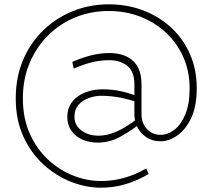

<svg xmlns="http://www.w3.org/2000/svg" viewBox="-20 -687 985 890"><path d="M447 183Q378 183 308.5 155.5Q239 128 181 75Q123 22 88 -55Q53 -132 53 -231Q53 -329 87 -409Q121 -489 180.5 -546.5Q240 -604 318 -635.5Q396 -667 484 -667Q569 -667 643 -639Q717 -611 773 -559.5Q829 -508 860.5 -436.5Q892 -365 892 -278Q892 -194 866 -139.5Q840 -85 801 -58.5Q762 -32 724 -32Q688 -32 660.5 -49.5Q633 -67 618 -95.5Q603 -124 603 -158V-295Q603 -357 569 -382.5Q535 -408 488 -408Q441 -408 400.5 -397Q360 -386 322 -369L315 -400Q353 -417 397 -429Q441 -441 488 -441Q518 -441 544.5 -433.5Q571 -426 592 -409Q613 -392 624.5 -364Q636 -336 636 -295V-158Q636 -115 661.5 -88.5Q687 -62 724 -62Q758 -62 788.5 -85.5Q819 -109 839 -157Q859 -205 859 -278Q859 -355 830.5 -420.5Q802 -486 750.5 -534.5Q699 -583 631 -609.5Q563 -636 484 -636Q401 -636 329 -606.5Q257 -577 202.5 -522.5Q148 -468 117 -394Q86 -320 86 -231Q86 -139 118 -67.5Q150 4 203 53Q256 102 319.5 127Q383 152 447 152Q493 152 531 143.5Q569 135 600.5 122Q632 109 658 94L669 120Q643 135 609.5 149.5Q576 164 535.5 173.5Q495 183 447 183ZM431 -26Q395 -26 363 -39.5Q331 -53 311.5 -80Q292 -107 292 -146Q292 -175 304 -198.5Q316 -222 338.5 -238.5Q361 -255 391 -264Q421 -273 457 -273Q501 -273 541 -264Q581 -255 622 -240V-211Q577 -227 538 -234.5Q499 -242 457 -243Q423 -244 392.5 -233Q362 -222 343.5 -200.5Q325 -179 325 -146Q325 -118 340.5 -98.5Q356 -79 381 -68.5Q406 -58 436 -58Q467 -58 498 -68.5Q529 -79 560.5 -98Q592 -117 622 -141V-108Q577 -74 531.5 -50Q486 -26 431 -26Z"/></svg>

Font: BioRhyme ExtraBold ExtraLight
Style: Regular
Weight: 250
Version: Version 1.600;gftools[0.9.33]